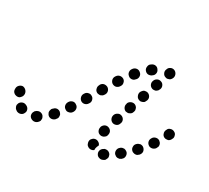

<svg xmlns="http://www.w3.org/2000/svg" viewBox="-145 -748 1046 962"><g transform="rotate(30 378.5 -267.5)"><path d="M76 5Q79 0 79 -5Q79 -11 77 -16Q75 -21 71 -25Q67 -29 62 -31Q61 -31 60 -32Q49 -37 39 -33Q28 -29 23 -19Q21 -14 20 -9Q20 -3 22 2Q24 7 27 11Q31 15 36 18Q38 19 40 20Q51 24 61 20Q72 16 76 5ZM164 0Q165 -5 165 -11Q165 -16 162 -21Q158 -31 147 -35Q136 -39 126 -34Q124 -33 123 -33Q118 -30 114 -26Q111 -22 109 -17Q107 -12 107 -7Q107 -1 109 4Q114 14 125 18Q135 22 146 18Q148 17 150 16Q155 13 158 9Q162 5 164 0ZM548 -3Q550 -8 550 -13Q549 -19 547 -24Q542 -34 531 -38Q520 -41 510 -37L508 -35Q498 -30 494 -20Q490 -9 495 1Q500 12 511 15Q522 19 532 14L534 13Q539 11 543 7Q546 2 548 -3ZM437 -5Q432 -8 429 -12Q426 -17 425 -22Q424 -24 424 -25Q423 -31 424 -36Q425 -42 429 -46Q432 -50 436 -53Q441 -56 446 -57Q457 -59 466 -53Q475 -48 478 -38Q475 -33 473 -27Q469 -17 470 -7Q467 -5 464 -3Q461 -2 457 -1Q452 0 447 -1Q441 -2 437 -5ZM616 -78Q612 -82 608 -84Q603 -87 597 -88Q592 -88 587 -87Q581 -85 577 -82L575 -80Q566 -73 565 -61Q564 -50 571 -41Q575 -37 580 -34Q584 -32 590 -31Q595 -31 601 -32Q606 -34 610 -37L612 -39Q621 -46 622 -57Q623 -69 616 -78ZM234 -67Q234 -72 232 -77Q229 -82 225 -86Q217 -93 206 -93Q194 -92 187 -83L184 -81Q180 -77 179 -72Q177 -66 177 -61Q177 -55 180 -51Q182 -46 186 -42Q195 -34 206 -35Q217 -36 225 -44L227 -47Q231 -51 233 -56Q235 -61 234 -67ZM-18 -53Q-14 -49 -9 -48Q-4 -46 1 -46Q7 -46 12 -48Q17 -51 20 -55Q24 -59 26 -64Q28 -69 28 -75Q28 -76 28 -77Q27 -88 19 -96Q11 -104 0 -105Q-11 -104 -19 -96Q-27 -88 -27 -77Q-27 -75 -27 -72Q-27 -67 -25 -62Q-23 -57 -18 -53ZM457 -87Q463 -85 468 -86Q474 -87 478 -89Q483 -92 487 -96Q490 -100 492 -106V-108Q494 -113 493 -119Q493 -124 490 -129Q487 -134 483 -137Q479 -140 473 -142Q463 -145 453 -140Q443 -134 439 -123V-121Q436 -110 441 -100Q446 -90 457 -87ZM677 -140Q673 -144 668 -146Q662 -148 657 -148Q652 -147 647 -145Q642 -143 638 -139L636 -137Q628 -129 629 -117Q629 -106 638 -98Q642 -94 647 -93Q652 -91 657 -91Q663 -91 668 -93Q673 -96 677 -100L678 -101Q686 -110 686 -121Q685 -132 677 -140ZM276 -159Q267 -166 256 -164Q244 -161 238 -152L236 -149Q230 -139 232 -128Q234 -117 244 -111Q253 -104 264 -107Q276 -109 282 -118L284 -121Q290 -131 288 -142Q286 -153 276 -159ZM740 -193Q739 -198 736 -203Q733 -207 728 -211Q719 -217 708 -215Q697 -213 690 -204L689 -202Q682 -192 684 -181Q686 -170 696 -163Q700 -160 705 -159Q711 -158 716 -159Q722 -160 726 -163Q731 -166 734 -170L735 -172Q738 -177 740 -182Q741 -188 740 -193ZM483 -170Q493 -167 504 -172Q514 -177 517 -188L518 -190Q522 -201 517 -211Q512 -221 501 -225Q490 -229 480 -223Q470 -218 466 -208L465 -205Q462 -194 467 -184Q472 -174 483 -170ZM322 -236Q313 -242 302 -239Q291 -237 285 -227L283 -224Q277 -214 280 -203Q283 -192 292 -186Q302 -180 313 -183Q324 -186 330 -196L332 -199Q338 -208 335 -219Q332 -231 322 -236ZM781 -252Q784 -257 784 -262Q784 -268 782 -273Q781 -278 777 -282Q773 -286 768 -288Q758 -293 747 -289Q736 -286 732 -275L731 -273Q726 -263 730 -252Q733 -241 744 -236Q749 -234 754 -234Q760 -234 765 -235Q770 -237 774 -241Q778 -245 780 -250ZM510 -253Q516 -252 521 -252Q527 -252 531 -255Q536 -257 540 -261Q544 -265 545 -270L546 -272Q548 -278 548 -283Q547 -289 545 -294Q543 -298 539 -302Q535 -306 529 -308Q519 -311 508 -306Q498 -301 494 -291V-288Q490 -278 495 -267Q500 -257 510 -253ZM368 -314Q358 -319 347 -317Q336 -314 330 -304L329 -301Q323 -291 326 -280Q328 -269 338 -263Q343 -260 348 -260Q354 -259 359 -260Q364 -262 369 -265Q373 -268 376 -273L378 -276Q384 -286 381 -297Q378 -308 368 -314ZM539 -336Q544 -334 550 -334Q555 -335 560 -337Q565 -339 569 -343Q572 -348 574 -353L575 -355Q579 -366 574 -376Q569 -386 558 -390Q553 -392 548 -391Q542 -391 537 -389Q532 -386 529 -382Q525 -378 523 -373L522 -371Q519 -360 524 -350Q528 -340 539 -336ZM417 -389Q407 -395 396 -393Q385 -391 378 -381L376 -378Q370 -369 372 -358Q375 -346 384 -340Q394 -334 405 -336Q416 -339 422 -348L424 -351Q431 -361 428 -372Q426 -383 417 -389ZM472 -459Q463 -467 452 -466Q441 -465 433 -456L431 -453Q424 -445 425 -433Q426 -422 435 -415Q443 -407 455 -408Q466 -409 473 -418L476 -421Q483 -429 482 -441Q481 -452 472 -459ZM568 -418Q573 -416 579 -417Q584 -417 589 -419Q594 -422 598 -426Q601 -430 603 -435L604 -437Q608 -448 603 -458Q598 -469 587 -472Q576 -476 566 -471Q556 -466 552 -456L551 -453Q547 -443 552 -432Q557 -422 568 -418ZM542 -515Q536 -525 525 -527Q514 -529 504 -522Q503 -521 501 -520Q496 -517 493 -512Q491 -508 490 -502Q489 -497 490 -491Q491 -486 494 -482Q501 -472 512 -470Q523 -469 533 -475Q534 -476 535 -477Q545 -483 547 -495Q549 -506 542 -515ZM597 -501Q602 -499 607 -499Q613 -500 618 -502Q623 -504 626 -508Q630 -512 632 -518L633 -520Q636 -531 631 -541Q626 -551 616 -555Q605 -559 595 -554Q584 -549 581 -538L580 -536Q576 -525 581 -515Q586 -504 597 -501Z"/></g></svg>

Font: FRB American Cursive Guidelines Dotted Ultra
Style: Bold Italic
Weight: 1000
Italic angle: -25°
Version: Version 2.0;Modular Font Editor K font №1